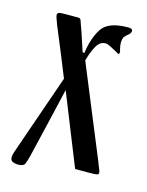

<svg xmlns="http://www.w3.org/2000/svg" viewBox="-108 -534 642 838"><g transform="rotate(15 213.0 -114.5)"><path d="M153 -177Q131 -231 109 -285.5Q87 -340 64 -394Q58 -410 54 -421.5Q50 -433 50 -437Q50 -445 55.5 -448Q61 -451 87 -451H145Q151 -451 154 -447.5Q157 -444 162 -427Q173 -398 182.5 -368Q192 -338 202 -309H210Q219 -377 248 -422Q277 -466 367 -466Q386 -466 386 -455Q386 -454 384.5 -448.5Q383 -443 377 -438Q367 -430 361 -423.5Q355 -417 353 -405Q352 -400 352 -394Q352 -380 355.5 -367Q359 -354 359 -354Q360 -343 353 -343Q352 -344 339.5 -351Q327 -358 312.5 -365.5Q298 -373 290 -373H288Q263 -373 247.5 -344.5Q232 -316 222 -278L392 135Q394 142 401 158Q408 174 408 180Q408 187 400 189Q392 191 362 191H302L173 -131Q155 -52 137 23Q119 98 99 183Q92 211 86.5 224Q81 237 55 237Q44 237 32.5 232.5Q21 228 21 213Q21 202 26 188.5Q31 175 35 162Z"/></g></svg>

Font: Pochaevsk
Style: Regular
Weight: 400
Version: Version 1.210; ttfautohint (v1.8.4.7-5d5b)